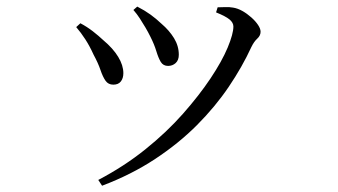

<svg xmlns="http://www.w3.org/2000/svg" viewBox="-20 -522 1040 591"><path d="M390.6 -491.3 402.5 -501.7Q425 -490.2 442.8 -477.4Q460.6 -464.6 477.1 -448.9Q500.9 -428.6 515.7 -404.5Q530.4 -380.4 530.4 -353.4Q530.4 -336.8 520.7 -327.9Q510.9 -319.1 497.4 -319.1Q482.3 -319.1 474.8 -331.5Q467.4 -343.9 461.2 -364.5Q455 -385.2 442.8 -409.3Q436.2 -422.7 427.8 -437.1Q419.4 -451.5 410.2 -465.5Q401 -479.6 390.6 -491.3ZM294.2 49.7 282.5 31.9Q361.9 -9.7 427.4 -62.3Q492.9 -114.9 543.1 -171.7Q593.3 -228.6 628.3 -281.1Q663.3 -333.6 680.9 -375.8Q698.4 -418 698.4 -440.4Q698.4 -452.2 686.4 -462.2Q674.4 -472.1 645.1 -483.9L649.9 -499.5Q660.3 -499.5 672.7 -500.1Q685.2 -500.8 697.4 -498.6Q711.5 -496.4 726.1 -488.2Q740.6 -480 753.6 -468.4Q766.6 -456.8 774.3 -445.2Q782.1 -433.6 782.1 -424.3Q782.1 -412.3 771.9 -403.1Q761.7 -393.8 753.5 -376.8Q725.8 -316.5 684.4 -255.2Q642.9 -193.8 586.5 -137.1Q530 -80.4 457.3 -32.5Q384.5 15.5 294.2 49.7ZM214.6 -438.6 227.4 -450.4Q247.4 -439.9 265.9 -425.6Q284.3 -411.2 297.3 -398.9Q328.2 -373 343.9 -346.9Q359.7 -320.9 359.7 -296.7Q359.7 -281.2 352 -271.3Q344.3 -261.4 328.8 -261.4Q313.3 -261.4 304.9 -273.4Q296.4 -285.5 289.3 -306.5Q282.2 -327.6 267.9 -354Q256.4 -379.5 242.9 -400.5Q229.4 -421.4 214.6 -438.6Z"/></svg>

Font: Noto Serif SC
Style: Regular
Weight: 200
Designer: Ryoko NISHIZUKA 西塚涼子 (kana & ideographs); Frank Grießhammer (Latin, Greek & Cyrillic); Wenlong ZHANG 张文龙 (bopomofo); San
Foundry: Adobe
Version: Version 2.001;hotconv 1.1.0;makeotfexe 2.6.0